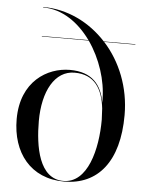

<svg xmlns="http://www.w3.org/2000/svg" viewBox="-54 -805 668 859"><g transform="rotate(5 280.0 -375.0)"><path d="M510 -310C510 -434.5 464 -547 390.5 -628H530.5V-630H388.5C314.5 -710.5 214 -760 105 -760V-758C191.5 -758 266 -704.5 319.5 -630H110.5V-628H321C374 -552.5 405.5 -456 405.5 -370L406 -356C392 -435 350 -490 249 -490C148 -490 30.5 -420 30.5 -250C30.5 -100 115 10 266 10C417 10 510 -100 510 -310ZM130 -250C130 -384 182 -479.5 271 -479.5C361.5 -479.5 398 -416.5 407.5 -330.5L410 -280.5C410 -146.5 371.5 7.5 262.5 7.5C153.5 7.5 130 -135.5 130 -250Z"/></g></svg>

Font: Bodoni* 96pt
Style: Regular
Weight: 400
Version: Version 2.3